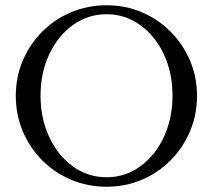

<svg xmlns="http://www.w3.org/2000/svg" viewBox="-20 -696 808 729"><path d="M385 13Q313 13 250 -13.5Q187 -40 140 -87.5Q93 -135 66.5 -197.5Q40 -260 40 -332Q40 -404 66.5 -466Q93 -528 140 -575.5Q187 -623 250 -649.5Q313 -676 385 -676Q456 -676 518.5 -649.5Q581 -623 628 -575.5Q675 -528 701.5 -466Q728 -404 728 -332Q728 -260 701.5 -197.5Q675 -135 628 -87.5Q581 -40 518.5 -13.5Q456 13 385 13ZM385 -23Q455 -23 512 -64Q569 -105 602 -175.5Q635 -246 635 -333Q635 -420 602 -490Q569 -560 512 -601Q455 -642 385 -642Q314 -642 257 -601Q200 -560 167 -490Q134 -420 134 -333Q134 -246 167 -175.5Q200 -105 257 -64Q314 -23 385 -23Z"/></svg>

Font: Junicode SmExp
Style: Regular
Weight: 400
Width: 6
Designer: Peter S. Baker
Version: Version 2.205; ttfautohint (v1.8.4)